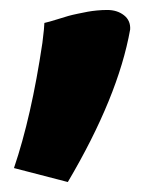

<svg xmlns="http://www.w3.org/2000/svg" viewBox="-20 -188 328 385"><path d="M241 -129Q217 6 116 177L8 149Q43 46 65 -102Q69 -134 69 -142Q78 -144 94 -149Q110 -154 117 -156Q124 -158 136 -160.5Q148 -163 156 -164.5Q164 -166 174.5 -167Q185 -168 195 -168Q215 -168 228.5 -157.5Q242 -147 241 -129Z"/></svg>

Font: Repo
Style: ExtraBold
Weight: 800
Designer: Stefan Peev
Foundry: Context Ltd
Version: Version 001.000